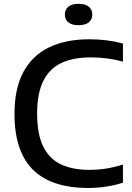

<svg xmlns="http://www.w3.org/2000/svg" viewBox="-20 -950 674 980"><path d="M428 9.5Q341.5 9.5 272.2 -11.8Q203 -33 154.2 -78Q105.5 -123 79.8 -195Q54 -267 54 -368.5Q54 -498 99.2 -582.2Q144.5 -666.5 229.8 -708Q315 -749.5 435.5 -749.5Q482.5 -749.5 524.5 -744.2Q566.5 -739 607.5 -728V-635.5Q568 -646.5 526.8 -651.8Q485.5 -657 442.5 -657Q353 -657 292.2 -628Q231.5 -599 200.5 -536Q169.5 -473 169.5 -370.5Q169.5 -264.5 201 -201.5Q232.5 -138.5 291.8 -110.8Q351 -83 435.5 -83Q480 -83 521.2 -89.5Q562.5 -96 607.5 -110V-17.5Q567.5 -4.5 522.2 2.5Q477 9.5 428 9.5ZM381 -821.5Q346 -821.5 328.5 -836.2Q311 -851 311 -875.5Q311 -900.5 328.5 -915.5Q346 -930.5 381 -930.5Q416 -930.5 433.5 -915.5Q451 -900.5 451 -875.5Q451 -851 433.5 -836.2Q416 -821.5 381 -821.5Z"/></svg>

Font: Encode Sans SC SemiExpanded Medium
Style: Regular
Weight: 500
Width: 6
Designer: Multiple Designers
Foundry: Impallari Type
Version: Version 3.002